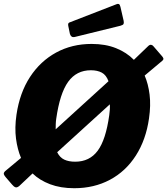

<svg xmlns="http://www.w3.org/2000/svg" viewBox="-35 -984 883 1014"><path d="M820 -688Q825 -683 827.5 -676.5Q830 -670 822 -663L729 -585Q748 -541 755 -484.5Q762 -428 752 -359Q736 -246 682.5 -162.5Q629 -79 545.5 -34.5Q462 10 357 10Q285 10 229.5 -11Q174 -32 137 -68L67 -2Q55 8 46.5 5Q38 2 29 -9L-3 -46Q-12 -56 -14.5 -63.5Q-17 -71 -8 -80L76 -150Q57 -195 49.5 -252Q42 -309 52 -378Q69 -494 123.5 -577.5Q178 -661 261.5 -706.5Q345 -752 449 -752Q522 -752 578 -729.5Q634 -707 672 -668L749 -742Q757 -749 764.5 -747Q772 -745 776 -739L820 -688ZM262 -357Q260 -344 259.5 -329.5Q259 -315 259 -301L538 -555Q526 -588 502.5 -600.5Q479 -613 445 -613Q369 -613 325 -552Q281 -491 262 -357ZM542 -376Q544 -390 545 -404.5Q546 -419 545 -433L267 -180Q281 -152 304.5 -141Q328 -130 362 -130Q438 -130 481 -188Q524 -246 542 -376ZM601 -948 618 -874Q620 -863 617.5 -857.5Q615 -852 601 -848L361 -789Q349 -786 342.5 -791.5Q336 -797 334 -806L326 -845Q322 -861 331 -865L581 -962Q588 -965 593 -962.5Q598 -960 601 -948Z"/></svg>

Font: Libre Franklin ExtraBold
Style: Italic
Weight: 800
Italic angle: -8°
Designer: Pablo Impallari, Rodrigo Fuenzalida, Nhung Nguyen
Foundry: Impallari Type
Version: Version 3.000